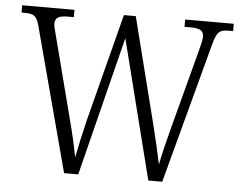

<svg xmlns="http://www.w3.org/2000/svg" viewBox="-51 -776 1054 838"><g transform="rotate(5 476.0 -357.0)"><path d="M91 -631 259 0H321L474 -610L628 0H689L854 -617C869 -674 882 -682 922 -682H940V-714H727V-682H753C798 -682 811 -671 811 -645C811 -632 805 -608 798 -582L706 -234C690 -174 677 -119 668 -74C658 -123 645 -178 629 -243L511 -710H459L338 -240C323 -179 312 -127 301 -73C291 -126 281 -170 265 -231L172 -591C165 -616 160 -634 160 -646C160 -670 172 -682 215 -682H242V-714H13V-682H26C66 -682 79 -675 91 -631Z"/></g></svg>

Font: Noto Serif Myanmar SemiCondensed Light
Style: Regular
Weight: 300
Width: 4
Designer: Ben Mitchell and the Monotype Design Team
Foundry: Monotype Imaging Inc.
Version: Version 2.106